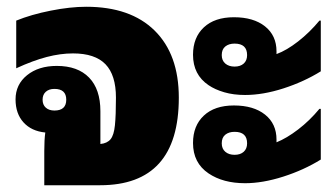

<svg xmlns="http://www.w3.org/2000/svg" viewBox="-20 -548 988 568"><path d="M111 0V-101Q111 -135 114 -156Q73 -160 49.5 -186Q26 -212 26 -254Q26 -298 60 -325.5Q94 -353 148 -353Q210 -353 243.5 -318.5Q277 -284 277 -219V-122Q297 -124 307 -136Q317 -148 320 -177.5Q323 -207 323 -259Q323 -326 292 -358Q261 -390 196 -390Q159 -390 118.5 -379.5Q78 -369 28 -346V-487Q72 -505 130 -516.5Q188 -528 235 -528Q366 -528 437.5 -457.5Q509 -387 509 -259Q509 0 276 0ZM141 -221Q176 -221 176 -253Q176 -285 141 -285Q125 -285 115.5 -276.5Q106 -268 106 -253Q106 -238 115.5 -229.5Q125 -221 141 -221Z M705 -267Q671 -267 643.5 -275Q616 -283 597 -296Q551 -327 551 -386Q551 -437 583 -467Q615 -497 672 -497Q730 -497 764 -470Q798 -443 798 -396Q798 -391 798 -388Q828 -399 862 -425.5Q896 -452 925 -487H929V-337Q879 -306 818.5 -286.5Q758 -267 705 -267ZM674 -351Q691 -351 701 -360Q711 -369 711 -385Q711 -419 674 -419Q657 -419 646.5 -410.5Q636 -402 636 -385Q636 -369 646.5 -360Q657 -351 674 -351ZM705 -6Q640 -6 597 -35Q551 -66 551 -125Q551 -176 583 -206Q615 -236 672 -236Q730 -236 764 -209Q798 -182 798 -135Q798 -130 798 -127Q828 -139 862 -165Q896 -191 925 -226H929V-76Q879 -45 818 -25.5Q757 -6 705 -6ZM674 -90Q691 -90 701 -99Q711 -108 711 -124Q711 -158 674 -158Q657 -158 646.5 -149.5Q636 -141 636 -124Q636 -108 646.5 -99Q657 -90 674 -90Z"/></svg>

Font: Noto Sans Thai Looped UI Black
Style: Regular
Weight: 900
Designer: Cadson Demak Team
Foundry: Cadson Demak Co., Ltd.
Version: Version 1.000